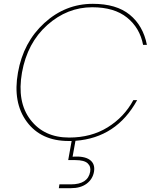

<svg xmlns="http://www.w3.org/2000/svg" viewBox="-20 -731 809 1005"><path d="M74 -351Q102 -510 212 -610.5Q322 -711 466 -711Q589 -711 659 -654Q729 -597 749 -496H729Q712 -585 645 -639Q578 -693 463 -693Q332 -693 227.5 -600Q123 -507 95 -351Q68 -197 139.5 -104Q211 -11 342 -11Q457 -11 543.5 -64.5Q630 -118 678 -207H698Q590 -10 375 6L360 89Q422 85 450.5 106Q479 127 472 168Q465 207 433.5 230.5Q402 254 351 254H288L291 234H351Q440 234 452 168Q457 141 439 124Q421 107 374 107H337L355 7H339Q195 7 120.5 -93.5Q46 -194 74 -351Z"/></svg>

Font: Poppins Thin
Style: Italic
Weight: 250
Italic angle: -10°
Designer: Ninad Kale (Devanagari), Jonny Pinhorn (Latin)
Foundry: Indian Type Foundry
Version: Version 3.200;PS 1.000;hotconv 16.6.54;makeotf.lib2.5.65590